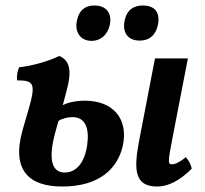

<svg xmlns="http://www.w3.org/2000/svg" viewBox="-20 -671 748 700"><path d="M314 -522C348 -522 372 -545 380 -579C390 -623 367 -651 324 -651C289 -651 268 -632 261 -598C251 -557 271 -522 314 -522ZM556 -582C565 -631 539 -651 501 -651C467 -651 442 -635 434 -594C426 -552 446 -523 490 -523C525 -523 549 -544 556 -582ZM289 -304C260 -304 233 -299 209 -288L223 -341C243 -415 234 -451 196 -467C159 -448 90 -429 50 -426C43 -411 41 -397 42 -378C102 -378 112 -368 85 -275L63 -199C19 -46 90 9 207 9C344 9 410 -58 428 -141C448 -235 395 -304 289 -304ZM657 -98C642 -84 620 -72 608 -72C592 -72 591 -77 609 -169L665 -458H545L488 -162C467 -54 469 9 553 9C593 9 635 -12 679 -56C676 -72 668 -87 657 -98ZM298 -143C289 -78 258 -42 216 -42C170 -42 154 -88 182 -190L193 -230C208 -240 230 -244 244 -244C292 -244 306 -203 298 -143Z"/></svg>

Font: Vollkorn Semibold
Style: Italic
Weight: 600
Italic angle: -11°
Designer: Friedrich Althausen
Foundry: Friedrich Althausen
Version: Version 4.015;PS 004.015;hotconv 1.0.88;makeotf.lib2.5.64775